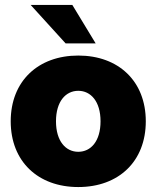

<svg xmlns="http://www.w3.org/2000/svg" viewBox="-20 -755 642 787"><path d="M300.8 11.7C466.3 11.7 577.6 -93.3 577.6 -257.8C577.6 -421.9 466.3 -527.3 300.8 -527.3C135.7 -527.3 23.9 -421.9 23.9 -257.8C23.9 -93.3 135.7 11.7 300.8 11.7ZM300.8 -132.8C249.5 -132.8 209.5 -176.3 209.5 -257.8C209.5 -339.4 249.5 -382.8 300.8 -382.8C352.1 -382.8 392.1 -339.4 392.1 -257.8C392.1 -176.3 352.5 -132.8 300.8 -132.8ZM249 -577.1H372.1L276.4 -734.9H105.5Z"/></svg>

Font: Raveo Display Display ExtraBold
Style: Regular
Weight: 800
Designer: Jakub Foglar, Rasmus Andersson (Inter)
Foundry: Jakubfoglar.com
Version: Version 1.100;Glyphs 3.2.3 (3260)